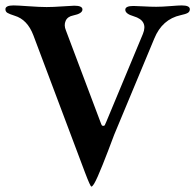

<svg xmlns="http://www.w3.org/2000/svg" viewBox="-21 -673 720 708"><path d="M292 -38 102 -543Q80 -601 33 -615Q14 -621 6.5 -625.5Q-1 -630 -1 -639Q-1 -653 29 -653Q43 -653 84.5 -650Q126 -647 151 -647Q174 -647 210 -649.5Q246 -652 253 -652Q283 -652 283 -638Q283 -623 249 -616Q228 -612 221 -596Q214 -580 222 -561L349 -224Q353 -213 354.5 -211Q356 -209 359 -209Q359 -209 360 -209Q362 -209 362.5 -209Q363 -209 364.5 -210.5Q366 -212 367 -215Q368 -218 371 -224L506 -548Q526 -597 472 -613Q441 -622 441 -637Q441 -651 471 -651Q482 -651 508 -649.5Q534 -648 555 -648Q576 -648 607 -650.5Q638 -653 649 -653Q679 -653 679 -639Q679 -630 671.5 -625.5Q664 -621 645 -617Q577 -602 548 -531L400 -176Q399 -173 377.5 -116.5Q356 -60 339.5 -22.5Q323 15 316 15Q312 15 292 -38Z"/></svg>

Font: EB Garamond 12
Style: Bold
Weight: 700
Version: Version 0.016